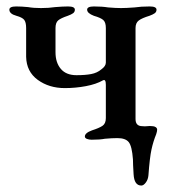

<svg xmlns="http://www.w3.org/2000/svg" viewBox="-20 -430 529 595"><path d="M394 110Q392 78 392 64Q389 23 379 10.5Q369 -2 344 -2Q327 -2 305 0Q290 3 264 3Q256 3 249.5 0.5Q243 -2 243 -7Q243 -18 265 -26Q287 -33 297.5 -40Q308 -47 308 -64V-167Q308 -186 299 -181Q278 -169 246 -163Q214 -157 181 -157Q132 -157 97 -182.5Q62 -208 61 -254V-343Q61 -361 55 -368.5Q49 -376 31 -381Q9 -387 9 -400Q9 -410 30 -410Q47 -410 67 -408Q84 -405 107 -405Q131 -405 151 -408Q175 -410 191 -410Q212 -410 212 -400Q212 -393 206.5 -389Q201 -385 190 -381Q169 -374 160.5 -367Q152 -360 152 -343V-268Q152 -236 168.5 -216.5Q185 -197 217 -197Q244 -197 262.5 -200.5Q281 -204 294 -215Q308 -225 308 -236V-343Q308 -361 300 -368Q292 -375 271 -381Q250 -389 250 -400Q250 -410 271 -410Q297 -410 315 -407Q339 -405 355 -405Q371 -405 397 -407Q417 -410 444 -410Q465 -410 465 -400Q465 -393 459.5 -389Q454 -385 443 -381Q420 -374 410 -366.5Q400 -359 400 -343V-61Q400 -39 421 -39Q429 -38 436.5 -39Q444 -40 452 -39Q458 -39 462.5 -36Q467 -33 467 -28Q467 -23 464 -14Q455 8 449.5 33Q444 58 440 113Q439 126 432 135.5Q425 145 418 145Q396 145 394 110Z"/></svg>

Font: EB Garamond Medium
Style: Regular
Weight: 500
Designer: Georg Duffner and Octavio Pardo
Foundry: Georg Duffner
Version: Version 1.000